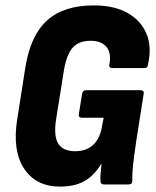

<svg xmlns="http://www.w3.org/2000/svg" viewBox="-20 -683 576 711"><path d="M202 8Q113 8 69 -59Q25 -126 44 -243L74 -434Q93 -552 154.5 -607.5Q216 -663 327 -663Q402 -663 451.5 -635.5Q501 -608 522 -559Q543 -510 528 -444Q527 -431 515 -431H397Q382 -431 385 -445Q393 -486 374.5 -509Q356 -532 315 -532Q272 -532 249.5 -507Q227 -482 217 -424L188 -243Q178 -180 195.5 -151.5Q213 -123 258 -123Q300 -123 325.5 -147Q351 -171 358 -217L364 -247H284Q269 -247 272 -261L284 -335Q286 -349 298 -349H500Q515 -349 512 -335L485 -164Q477 -110 473 -74Q469 -38 470 -14Q470 0 457 0H365Q352 0 352 -14Q351 -25 352.5 -41.5Q354 -58 356 -75H354Q328 -32 292 -12Q256 8 202 8Z"/></svg>

Font: Sofia Sans Condensed Black
Style: Italic
Weight: 900
Italic angle: -9°
Version: Version 4.100